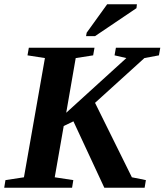

<svg xmlns="http://www.w3.org/2000/svg" viewBox="-27 -878 770 898"><path d="M229 -48.8 315.9 -35.6 310.1 0H-7.3L-1.5 -35.6L85 -48.8L183.1 -606.4L101.6 -619.1L107.9 -654.8H415L408.7 -619.1L327.1 -606.4L282.7 -350.6L564 -606.4L508.8 -619.1L515.1 -654.8H722.7L716.3 -619.1L648.4 -606.4L417.5 -397L589.8 -48.8L655.3 -35.6L649.4 0H460.9L316.4 -310.5L271 -288.6ZM375.5 -709 378.4 -725.1 474.1 -857.9H613.3L611.3 -839.8L417.5 -709Z"/></svg>

Font: Liberation Serif
Style: Bold Italic
Weight: 700
Italic angle: -16.333°
Designer: Steve Matteson
Foundry: Ascender Corporation
Version: Version 2.1.5